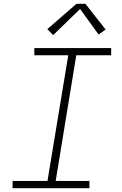

<svg xmlns="http://www.w3.org/2000/svg" viewBox="-20 -987 640 1007"><path d="M46 0V-38H229L338 -697H160V-735H563V-697H380L272 -38H449V0ZM259 -803 228 -834 381 -967H428L534 -832L497 -806L400 -940Z"/></svg>

Font: Iosevka SS04 XLt Ex
Style: Italic
Weight: 200
Width: 7
Italic angle: -9°
Monospace: yes
Designer: Belleve Invis
Foundry: Belleve Invis
Version: Version 19.0.0; ttfautohint (v1.8.4)